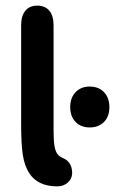

<svg xmlns="http://www.w3.org/2000/svg" viewBox="-20 -651 409 681"><path d="M183 10Q205 10 220 -3Q235 -16 236 -36Q236 -57 227.5 -70.5Q219 -84 204 -90Q191 -95 183.5 -105Q176 -115 173 -135Q170 -155 170 -191V-561Q170 -595 155 -613Q140 -631 112 -631Q85 -631 70 -613Q55 -595 55 -561V-211Q55 -139 61 -101Q67 -63 83 -38Q113 10 183 10ZM298 -344Q267 -344 248 -324Q229 -304 229 -271Q229 -238 248 -218.5Q267 -199 298 -199Q330 -199 349 -218.5Q368 -238 368 -271Q368 -304 349 -324Q330 -344 298 -344Z"/></svg>

Font: Beiruti
Style: Bold
Weight: 700
Designer: Arlette Boutros
Foundry: Boutros
Version: Version 1.41